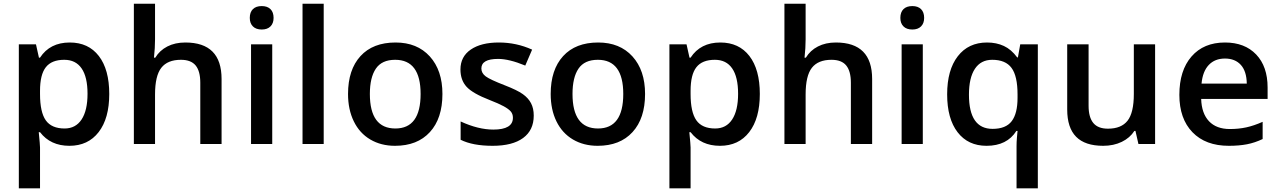

<svg xmlns="http://www.w3.org/2000/svg" viewBox="-20 -780 6935 1040"><path d="M356 9.8Q253.4 9.8 196.8 -64H189.9Q196.8 4.4 196.8 19V240.2H82V-540H174.8Q178.7 -524.9 190.9 -467.8H196.8Q250.5 -549.8 357.9 -549.8Q459 -549.8 515.4 -476.6Q571.8 -403.3 571.8 -271Q571.8 -138.7 514.4 -64.5Q457 9.8 356 9.8ZM328.1 -456.1Q259.8 -456.1 228.3 -416Q196.8 -376 196.8 -288.1V-271Q196.8 -172.4 228 -128.2Q259.3 -84 330.1 -84Q389.6 -84 421.9 -132.8Q454.1 -181.6 454.1 -272Q454.1 -362.8 422.1 -409.4Q390.1 -456.1 328.1 -456.1Z M1180.2 0H1064.9V-332Q1064.9 -394.5 1039.8 -425.3Q1014.6 -456.1 960 -456.1Q887.7 -456.1 853.8 -412.8Q819.8 -369.6 819.8 -268.1V0H705.1V-759.8H819.8V-566.9Q819.8 -520.5 814 -467.8H821.3Q844.7 -506.8 886.5 -528.3Q928.2 -549.8 983.9 -549.8Q1180.2 -549.8 1180.2 -352.1Z M1454.6 0H1339.8V-540H1454.6ZM1333 -683.1Q1333 -713.9 1349.9 -730.5Q1366.7 -747.1 1397.9 -747.1Q1428.2 -747.1 1445.1 -730.5Q1461.9 -713.9 1461.9 -683.1Q1461.9 -653.8 1445.1 -637Q1428.2 -620.1 1397.9 -620.1Q1366.7 -620.1 1349.9 -637Q1333 -653.8 1333 -683.1Z M1733.4 0H1618.7V-759.8H1733.4Z M2376.5 -271Q2376.5 -138.7 2308.6 -64.5Q2240.7 9.8 2119.6 9.8Q2043.9 9.8 1985.8 -24.4Q1927.7 -58.6 1896.5 -122.6Q1865.2 -186.5 1865.2 -271Q1865.2 -402.3 1932.6 -476.1Q2000 -549.8 2122.6 -549.8Q2239.7 -549.8 2308.1 -474.4Q2376.5 -398.9 2376.5 -271ZM1983.4 -271Q1983.4 -84 2121.6 -84Q2258.3 -84 2258.3 -271Q2258.3 -456.1 2120.6 -456.1Q2048.3 -456.1 2015.9 -408.2Q1983.4 -360.4 1983.4 -271Z M2871.1 -153.8Q2871.1 -74.7 2813.5 -32.5Q2755.9 9.8 2648.4 9.8Q2540.5 9.8 2475.1 -22.9V-122.1Q2570.3 -78.1 2652.3 -78.1Q2758.3 -78.1 2758.3 -142.1Q2758.3 -162.6 2746.6 -176.3Q2734.9 -189.9 2708 -204.6Q2681.2 -219.2 2633.3 -237.8Q2540 -273.9 2507.1 -310.1Q2474.1 -346.2 2474.1 -403.8Q2474.1 -473.1 2530 -511.5Q2585.9 -549.8 2682.1 -549.8Q2777.3 -549.8 2862.3 -511.2L2825.2 -424.8Q2737.8 -460.9 2678.2 -460.9Q2587.4 -460.9 2587.4 -409.2Q2587.4 -383.8 2611.1 -366.2Q2634.8 -348.6 2714.4 -317.9Q2781.2 -292 2811.5 -270.5Q2841.8 -249 2856.4 -220.9Q2871.1 -192.9 2871.1 -153.8Z M3474.1 -271Q3474.1 -138.7 3406.2 -64.5Q3338.4 9.8 3217.3 9.8Q3141.6 9.8 3083.5 -24.4Q3025.4 -58.6 2994.1 -122.6Q2962.9 -186.5 2962.9 -271Q2962.9 -402.3 3030.3 -476.1Q3097.7 -549.8 3220.2 -549.8Q3337.4 -549.8 3405.8 -474.4Q3474.1 -398.9 3474.1 -271ZM3081.1 -271Q3081.1 -84 3219.2 -84Q3356 -84 3356 -271Q3356 -456.1 3218.3 -456.1Q3146 -456.1 3113.5 -408.2Q3081.1 -360.4 3081.1 -271Z M3879.9 9.8Q3777.3 9.8 3720.7 -64H3713.9Q3720.7 4.4 3720.7 19V240.2H3606V-540H3698.7Q3702.6 -524.9 3714.8 -467.8H3720.7Q3774.4 -549.8 3881.8 -549.8Q3982.9 -549.8 4039.3 -476.6Q4095.7 -403.3 4095.7 -271Q4095.7 -138.7 4038.3 -64.5Q3981 9.8 3879.9 9.8ZM3852.1 -456.1Q3783.7 -456.1 3752.2 -416Q3720.7 -376 3720.7 -288.1V-271Q3720.7 -172.4 3752 -128.2Q3783.2 -84 3854 -84Q3913.6 -84 3945.8 -132.8Q3978 -181.6 3978 -272Q3978 -362.8 3946 -409.4Q3914.1 -456.1 3852.1 -456.1Z M4704.1 0H4588.9V-332Q4588.9 -394.5 4563.7 -425.3Q4538.6 -456.1 4483.9 -456.1Q4411.6 -456.1 4377.7 -412.8Q4343.8 -369.6 4343.8 -268.1V0H4229V-759.8H4343.8V-566.9Q4343.8 -520.5 4337.9 -467.8H4345.2Q4368.7 -506.8 4410.4 -528.3Q4452.1 -549.8 4507.8 -549.8Q4704.1 -549.8 4704.1 -352.1Z M4978.5 0H4863.8V-540H4978.5ZM4856.9 -683.1Q4856.9 -713.9 4873.8 -730.5Q4890.6 -747.1 4921.9 -747.1Q4952.1 -747.1 4969 -730.5Q4985.8 -713.9 4985.8 -683.1Q4985.8 -653.8 4969 -637Q4952.1 -620.1 4921.9 -620.1Q4890.6 -620.1 4873.8 -637Q4856.9 -653.8 4856.9 -683.1Z M5356.4 -82Q5428.7 -82 5460.2 -123.8Q5491.7 -165.5 5491.7 -250V-268.1Q5491.7 -368.2 5459.2 -412.1Q5426.8 -456.1 5354.5 -456.1Q5293 -456.1 5260.7 -407.2Q5228.5 -358.4 5228.5 -267.1Q5228.5 -82 5356.4 -82ZM5323.7 9.8Q5223.6 9.8 5167 -63.7Q5110.4 -137.2 5110.4 -269Q5110.4 -400.9 5168 -475.3Q5225.6 -549.8 5326.7 -549.8Q5377.4 -549.8 5417.7 -531Q5458 -512.2 5489.7 -469.2H5493.7L5506.3 -540H5601.6V240.2H5486.3V11.2Q5486.3 -10.3 5488.3 -34.2Q5490.2 -58.1 5491.7 -70.8H5485.4Q5434.6 9.8 5323.7 9.8Z M6146.5 0 6130.4 -70.8H6124.5Q6100.6 -33.2 6056.4 -11.7Q6012.2 9.8 5955.6 9.8Q5857.4 9.8 5809.1 -39.1Q5760.7 -87.9 5760.7 -187V-540H5876.5V-207Q5876.5 -145 5901.9 -114Q5927.2 -83 5981.4 -83Q6053.7 -83 6087.6 -126.2Q6121.6 -169.4 6121.6 -271V-540H6236.8V0Z M6636.2 9.8Q6510.3 9.8 6439.2 -63.7Q6368.2 -137.2 6368.2 -266.1Q6368.2 -398.4 6434.1 -474.1Q6500 -549.8 6615.2 -549.8Q6722.2 -549.8 6784.2 -484.9Q6846.2 -419.9 6846.2 -306.2V-244.1H6486.3Q6488.8 -165.5 6528.8 -123.3Q6568.8 -81.1 6641.6 -81.1Q6689.5 -81.1 6730.7 -90.1Q6772 -99.1 6819.3 -120.1V-26.9Q6777.3 -6.8 6734.4 1.5Q6691.4 9.8 6636.2 9.8ZM6615.2 -462.9Q6560.5 -462.9 6527.6 -428.2Q6494.6 -393.6 6488.3 -327.1H6733.4Q6732.4 -394 6701.2 -428.5Q6669.9 -462.9 6615.2 -462.9Z"/></svg>

Font: f1_4961           
Style: Regular
Weight: 600
Foundry: Ascender Corporation
Version: Version 1.10